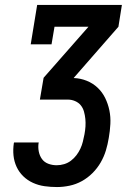

<svg xmlns="http://www.w3.org/2000/svg" viewBox="-20 -755 540 775"><path d="M210 0Q184 0 159.5 -3.5Q135 -7 113 -17Q91 -27 74 -43.5Q57 -60 47 -81.5Q37 -103 34.5 -127.5Q32 -152 36 -178L37 -180H137L136 -179Q133 -161 136.5 -143.5Q140 -126 149.5 -113Q159 -100 175 -94Q191 -88 209 -88Q224 -88 239 -92.5Q254 -97 266.5 -106.5Q279 -116 288.5 -128.5Q298 -141 304.5 -155Q311 -169 314.5 -183.5Q318 -198 321 -213Q324 -229 325 -244.5Q326 -260 324.5 -275Q323 -290 319 -304.5Q315 -319 306 -330Q297 -341 283 -347Q269 -353 254 -353H141L156 -441L337 -647H200L188 -576H104L130 -735H472L458 -647L278 -441V-440Q305 -439 330 -429Q355 -419 374 -401Q393 -383 404.5 -359.5Q416 -336 421.5 -309.5Q427 -283 425.5 -254.5Q424 -226 419 -198Q415 -173 407.5 -148Q400 -123 386.5 -99.5Q373 -76 353.5 -56.5Q334 -37 310.5 -24Q287 -11 261 -5.5Q235 0 210 0Z"/></svg>

Font: Iosevka Curly Slab Semibold
Style: Italic
Weight: 600
Italic angle: -9°
Monospace: yes
Designer: Belleve Invis
Foundry: Belleve Invis
Version: Version 22.1.2; ttfautohint (v1.8.4)